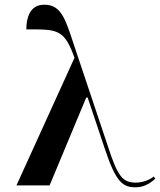

<svg xmlns="http://www.w3.org/2000/svg" viewBox="-20 -789 681 817"><path d="M50 0H191L347 -374H353L425 -159C474 -9 505 8 557 8C583 8 611 -1 641 -29L634 -38C617 -23 586 -12 559 -12C503 -12 482 -34 439 -167L306 -564C260 -701 246 -769 168 -769C105 -769 92 -709 92 -664C223 -664 253 -667 297 -543Z"/></svg>

Font: Noto Serif Display SemiBold
Style: Regular
Weight: 600
Designer: Monotype Design Team
Foundry: Monotype Imaging Inc.
Version: Version 2.009